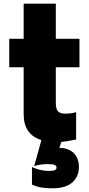

<svg xmlns="http://www.w3.org/2000/svg" viewBox="-20 -756 480 1039"><path d="M282 -392V-201Q282 -168 293 -154.5Q304 -141 333 -141Q366 -141 392 -149V-1Q339 10 312 12L301 44Q352 45 379.5 73Q407 101 407 147Q407 200 371 231.5Q335 263 265 263Q232 263 206 259Q180 255 153 243V148Q199 169 245 169Q268 169 277 164.5Q286 160 286 151Q286 141 275.5 136.5Q265 132 239 132Q198 132 165 143L204 2Q108 -28 108 -138V-392H30V-546H108V-736H282V-546H410V-392Z"/></svg>

Font: Biryani Black
Style: Regular
Weight: 900
Designer: Dan Reynolds and Mathieu Reguer
Foundry: Dan Reynolds and Mathieu Reguer
Version: Version 1.004; ttfautohint (v1.1) -l 5 -r 5 -G 72 -x 0 -D la